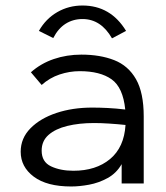

<svg xmlns="http://www.w3.org/2000/svg" viewBox="-20 -665 603 696"><path d="M238 11Q150 11 102.5 -24.5Q55 -60 55 -115Q55 -164 90.5 -200Q126 -236 184.5 -255.5Q243 -275 314 -275Q340 -275 370.5 -273.5Q401 -272 434 -268Q426 -348 384.5 -377.5Q343 -407 269 -407Q232 -407 196 -395Q160 -383 131 -357L92 -403Q128 -435 175 -451Q222 -467 275 -467Q343 -467 394 -447Q445 -427 473 -378Q501 -329 501 -243V0H421V-70Q402 -37 370 -19.5Q338 -2 303 4.5Q268 11 238 11ZM131 -119Q131 -78 165 -62Q199 -46 246 -46Q328 -46 379 -88.5Q430 -131 435 -212Q407 -215 376.5 -217Q346 -219 321 -219Q267 -219 224 -208.5Q181 -198 156 -176Q131 -154 131 -119ZM173 -527 121 -553Q146 -597 187.5 -621Q229 -645 279 -645Q381 -645 437 -553L386 -526Q346 -596 279 -596Q245 -596 218 -579Q191 -562 173 -527Z"/></svg>

Font: Inconsolata SemiExpanded
Style: Regular
Weight: 400
Width: 6
Monospace: yes
Designer: Raph Levien, Cyreal, Brenton Simpson
Foundry: Raph Levien, Cyreal, Google
Version: Version 3.100; ttfautohint (v1.8.4.7-5d5b)